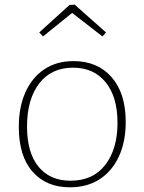

<svg xmlns="http://www.w3.org/2000/svg" viewBox="-20 -790 614 817"><path d="M293 -530Q395 -530 455 -461.5Q515 -393 515 -271Q515 -188 486.5 -125.5Q458 -63 405 -28Q352 7 277 7Q177 7 118.5 -59.5Q60 -126 60 -250Q60 -335 88.5 -398Q117 -461 169 -495.5Q221 -530 293 -530ZM291 -502Q198 -502 146.5 -434.5Q95 -367 95 -252Q95 -140 144 -80.5Q193 -21 280 -21Q376 -21 428 -88.5Q480 -156 480 -267Q480 -378 429.5 -440Q379 -502 291 -502ZM163 -635 147 -652 276 -769 298 -770 431 -652 416 -635 287 -735Z"/></svg>

Font: Bitter ExtraLight
Style: Regular
Weight: 200
Designer: Sol Matas, and Bitter project Authors
Foundry: Sol Matas
Version: Version 2.001